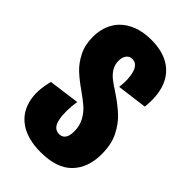

<svg xmlns="http://www.w3.org/2000/svg" viewBox="-210 -746 832 832"><g transform="rotate(45 206.0 -330.0)"><path d="M25 -235 167 -254Q157 -189 166 -144.5Q175 -100 210 -100Q228 -100 238 -113.5Q248 -127 248 -155Q248 -189 233.5 -215.5Q219 -242 198.5 -260Q178 -278 144 -302Q105 -329 78.5 -354Q52 -379 33.5 -416Q15 -453 15 -501Q15 -552 37 -590.5Q59 -629 102 -650.5Q145 -672 204 -672Q271 -672 315 -645Q359 -618 377.5 -567.5Q396 -517 388 -447L249 -429Q256 -481 245 -518Q234 -555 204 -555Q187 -555 177 -542Q167 -529 167 -507Q167 -484 178 -465.5Q189 -447 206 -433.5Q223 -420 251 -402Q298 -371 329.5 -341.5Q361 -312 381.5 -270Q402 -228 402 -170Q402 -86 354.5 -37Q307 12 208 12Q133 12 85 -18Q37 -48 21 -104Q5 -160 25 -235Z"/></g></svg>

Font: Bricolage Grotesque 96pt Condensed ExBd
Style: Regular
Weight: 800
Width: 3
Designer: Mathieu Triay
Foundry: Atelier Triay
Version: Version 1.001;Glyphs 3.2 (3207)